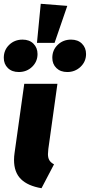

<svg xmlns="http://www.w3.org/2000/svg" viewBox="-45 -975 474 1013"><path d="M210 -189Q208 -169 208 -162Q208 -142 215.5 -129.5Q223 -117 240 -108L174 18Q102 6 65.5 -30Q29 -66 29 -131Q29 -150 32 -169L83 -533H258ZM310 -944 243 -749H150L170 -955ZM153 -690Q153 -650 124.5 -622.5Q96 -595 54 -595Q18 -595 -3.5 -616Q-25 -637 -25 -670Q-25 -711 3.5 -738.5Q32 -766 74 -766Q110 -766 131.5 -744.5Q153 -723 153 -690ZM409 -690Q409 -650 380 -622.5Q351 -595 310 -595Q274 -595 252.5 -616Q231 -637 231 -670Q231 -711 259.5 -738.5Q288 -766 330 -766Q366 -766 387.5 -744.5Q409 -723 409 -690Z"/></svg>

Font: Trujillo ExtraBold
Style: Italic
Weight: 800
Italic angle: -8°
Designer: Fira Sans original fonts by bBox Type GmbH, Carrois Corporate GbR, & Edenspiekermann AG / Changes by Cristiano Sobral
Foundry: Fira Sans original fonts by bBox Type GmbH, Carrois Corporate GbR, & Edenspiekermann AG / Changes by Cristiano Sobral
Version: Version 4.301;July 28, 2020;FontCreator 13.0.0.2655 64-bit